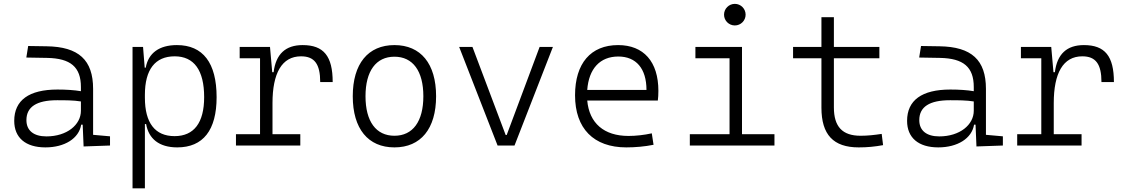

<svg xmlns="http://www.w3.org/2000/svg" viewBox="-20 -764 5899 1008"><path d="M418.9 4.9 557.6 0V-48.3L468.8 -56.2V-297.4C468.8 -448.7 393.6 -518.6 224.6 -521L127.9 -522.5L118.2 -461.9L228 -460C350.1 -457.5 404.8 -412.6 404.8 -307.1V-285.2C371.1 -291 328.1 -293.9 281.7 -293.9C132.3 -293.9 54.7 -237.8 54.7 -129.4C54.7 -41 114.3 9.8 218.3 9.8C319.3 9.8 394.5 -37.1 406.2 -109.4H414.1ZM404.8 -231.4V-182.6C404.8 -108.9 331.5 -47.9 223.6 -47.9C156.7 -47.9 118.7 -78.6 118.7 -133.3C118.7 -203.1 172.4 -237.8 279.8 -237.8C320.3 -237.8 366.7 -237.8 404.8 -231.4Z M675.8 224.6H740.7V-112.8H747.1C760.3 -36.6 814 9.8 910.6 9.8C1046.4 9.8 1117.2 -80.6 1117.2 -253.9C1117.2 -433.6 1045.9 -527.3 908.7 -527.3C816.4 -527.3 758.8 -485.8 745.1 -408.7H739.7L731 -517.6H675.8ZM740.7 -251V-266.1C740.7 -398.9 794.4 -468.3 897 -468.3C999 -468.3 1051.8 -395 1051.8 -253.9C1051.8 -119.6 998.5 -49.3 896.5 -49.3C793.9 -49.3 740.7 -118.7 740.7 -251Z M1410.6 -222.7C1410.6 -379.4 1459.5 -468.3 1560.5 -468.3C1630.9 -468.3 1661.1 -428.2 1661.1 -333H1726.6C1726.6 -469.7 1679.2 -527.3 1568.8 -527.3C1479 -527.3 1428.2 -480 1416.5 -384.8H1409.2L1397.5 -517.6H1238.3V-458H1345.2V-59.6H1218.8V0H1556.6V-59.6H1410.6Z M2050.8 9.8C2189 9.8 2269.5 -87.9 2269.5 -258.8C2269.5 -429.7 2189 -527.3 2050.8 -527.3C1912.6 -527.3 1832 -429.7 1832 -258.8C1832 -87.9 1912.6 9.8 2050.8 9.8ZM2050.8 -51.3C1954.1 -51.3 1898.9 -126.5 1898.9 -258.8C1898.9 -391.1 1954.1 -466.3 2050.8 -466.3C2147.5 -466.3 2202.6 -391.1 2202.6 -258.8C2202.6 -126.5 2147.5 -51.3 2050.8 -51.3Z M2592.3 0H2681.2L2882.8 -517.6H2813L2640.1 -55.2H2634.8L2460.4 -517.6H2390.6Z M3268.1 9.8C3314.5 9.8 3365.7 5.4 3411.1 -3.9L3401.9 -64C3362.3 -55.2 3318.4 -50.3 3279.8 -50.3C3150.9 -50.3 3073.7 -117.2 3063 -236.3H3433.6C3435.5 -250 3436.5 -268.1 3436.5 -287.1C3436.5 -440.4 3358.9 -527.3 3225.1 -527.3C3081.5 -527.3 2999 -431.2 2999 -263.7C2999 -89.4 3096.7 9.8 3268.1 9.8ZM3063 -292C3071.3 -403.3 3129.9 -467.3 3226.1 -467.3C3319.8 -467.3 3374 -403.8 3374 -292Z M3601.6 0H4045.9V-59.6H3875.5V-517.6H3630.9V-458H3810.1V-59.6H3601.6ZM3837.9 -630.4C3869.1 -630.4 3894.5 -655.8 3894.5 -687C3894.5 -718.3 3869.1 -743.7 3837.9 -743.7C3806.6 -743.7 3781.2 -718.3 3781.2 -687C3781.2 -655.8 3806.6 -630.4 3837.9 -630.4Z M4488.3 9.8C4534.2 9.8 4572.8 5.9 4616.2 -2L4608.9 -61C4569.8 -55.2 4535.6 -51.3 4498 -51.3C4402.3 -51.3 4357.9 -99.1 4357.9 -200.2V-458H4596.7V-517.6H4357.9V-673.8H4292.5V-517.6H4143.6V-458H4292.5V-198.7C4292.5 -57.1 4355 9.8 4488.3 9.8Z M5106.4 4.9 5245.1 0V-48.3L5156.2 -56.2V-297.4C5156.2 -448.7 5081.1 -518.6 4912.1 -521L4815.4 -522.5L4805.7 -461.9L4915.5 -460C5037.6 -457.5 5092.3 -412.6 5092.3 -307.1V-285.2C5058.6 -291 5015.6 -293.9 4969.2 -293.9C4819.8 -293.9 4742.2 -237.8 4742.2 -129.4C4742.2 -41 4801.8 9.8 4905.8 9.8C5006.8 9.8 5082 -37.1 5093.8 -109.4H5101.6ZM5092.3 -231.4V-182.6C5092.3 -108.9 5019 -47.9 4911.1 -47.9C4844.2 -47.9 4806.2 -78.6 4806.2 -133.3C4806.2 -203.1 4859.9 -237.8 4967.3 -237.8C5007.8 -237.8 5054.2 -237.8 5092.3 -231.4Z M5512.2 -222.7C5512.2 -379.4 5561 -468.3 5662.1 -468.3C5732.4 -468.3 5762.7 -428.2 5762.7 -333H5828.1C5828.1 -469.7 5780.8 -527.3 5670.4 -527.3C5580.6 -527.3 5529.8 -480 5518.1 -384.8H5510.7L5499 -517.6H5339.8V-458H5446.8V-59.6H5320.3V0H5658.2V-59.6H5512.2Z"/></svg>

Font: Cascadia Mono NF Light
Style: Regular
Weight: 300
Monospace: yes
Designer: Aaron Bell
Foundry: Saja Typeworks
Version: Version 2404.023